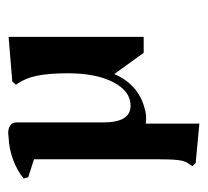

<svg xmlns="http://www.w3.org/2000/svg" viewBox="-39 -332 507 469"><g transform="rotate(-90 214.5 -97.5)"><path d="M185 2Q173 6 160 6Q151 6 147 5V136L51 127L43 119L51 107Q56 100 58 83.5Q60 67 60 33V-268L16 -282L13 -293Q30 -308 57.5 -318.5Q85 -329 114 -330L124 -331Q133 -331 139 -328Q150 -323 150 -310V-98Q150 -32 191 -32Q226 -32 248 -74Q270 -116 270 -185Q270 -231 264 -260.5Q258 -290 242 -312L250 -321L359 -330V0H320L268 -72Q256 -43 234.5 -24Q213 -5 185 2Z"/></g></svg>

Font: Katibeh
Style: Regular
Weight: 400
Designer: Arabic design by Kourosh Beigpour, Latin design by Eduardo Tunni, engineering by Lasse Fister
Version: Version 1.000